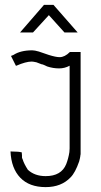

<svg xmlns="http://www.w3.org/2000/svg" viewBox="-20 -763 414 786"><path d="M298 -630H244L180 -701L115 -630H62L160 -743H199ZM110 -511Q86 -511 47 -494H45L25 -534L35 -538Q64 -557 112 -557Q122 -557 139 -552L180 -538Q209 -529 224 -529Q245 -529 266 -550H310V-153V-128L309 -131V-125Q309 -122 307 -114L304 -102Q288 -56 269 -37Q231 3 167 3Q100 3 63 -35.5Q26 -74 23 -143L50 -142Q56 -142 66 -140H67L69 -139L70 -127V-124V-118Q70 -117 71 -114.5Q72 -112 73 -110Q78 -93 94 -68Q122 -42 167 -42Q231 -42 251 -91Q260 -114 264 -140L265 -155V-494Q245 -483 222 -483Q197 -483 173 -491Q171 -492 162.5 -496Q154 -500 150 -500L129 -508Q115 -511 110 -511Z"/></svg>

Font: Bhavuka
Style: Regular
Weight: 400
Version: 2.94.0; ttfautohint (v1.2) -l 7 -r 28 -G 50 -x 13 -D deva -f